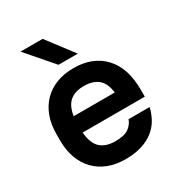

<svg xmlns="http://www.w3.org/2000/svg" viewBox="-171 -824 882 947"><g transform="rotate(-30 270.0 -350.5)"><path d="M270 9Q216 9 173 -7.5Q130 -24 99 -55.5Q68 -87 51.5 -132Q35 -177 35 -234V-266Q35 -323 51.5 -368Q68 -413 99 -444.5Q130 -476 173 -492.5Q216 -509 270 -509Q379 -509 442 -442Q505 -375 505 -250V-211H151Q156 -148 186 -120.5Q216 -93 270 -93Q323 -93 347.5 -111.5Q372 -130 380 -155H500Q492 -120 475 -90Q458 -60 430 -38Q402 -16 362 -3.5Q322 9 270 9ZM270 -407Q219 -407 190 -382Q161 -357 153 -303H387Q380 -359 350.5 -383Q321 -407 270 -407ZM85 -710H211L325 -560H215Z"/></g></svg>

Font: Retni Sans
Style: Bold
Weight: 700
Designer: Vitaly Kuzmin
Foundry: ParaType Ltd.
Version: Version 1.00;March 2, 2019;FontCreator 11.5.0.2425 64-bit; t